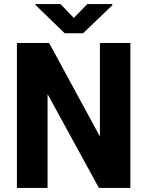

<svg xmlns="http://www.w3.org/2000/svg" viewBox="-20 -922 725 942"><path d="M342.3 -834 408.2 -901.9H531.2V-896.5L387.7 -758.8H297.4L154.3 -897.5V-901.9H276.9ZM619.6 0H465.3L213.4 -460.4V0H63V-710.9H221.2L470.2 -252V-710.9H619.6Z"/></svg>

Font: Robert Sans Black
Style: Regular
Weight: 900
Designer: Christian Robertson (extended by Adam Twardoch)
Foundry: Google
Version: Version 12.135;April 2, 2019;FontCreator 11.5.0.2425 64-bit;